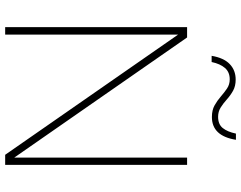

<svg xmlns="http://www.w3.org/2000/svg" viewBox="-115 -818 933 743"><g transform="rotate(90 351.5 -446.5)"><path d="M85 0V-704H125L590 -35V-704H618V0H579L114 -669V0ZM521 -893Q506 -800 433 -800Q406 -800 387.5 -810.5Q369 -821 353.5 -834.5Q338 -848 322.5 -858.5Q307 -869 287 -869Q259 -869 243 -850.5Q227 -832 220 -799H196Q204 -846 228 -869Q252 -892 288 -892Q313 -892 331 -882Q349 -872 364.5 -858Q380 -844 396 -834Q412 -824 432 -824Q461 -824 475.5 -842Q490 -860 497 -893Z"/></g></svg>

Font: Prodigy Sans ExtraLight
Style: Regular
Weight: 200
Designer: Wei Huang
Foundry: Wei Huang
Version: Version 1.003; ttfautohint (v1.8.3)